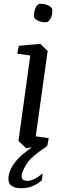

<svg xmlns="http://www.w3.org/2000/svg" viewBox="-20 -772 351 1015"><path d="M159.2 -688.5Q159.2 -713.9 169.2 -732.9Q179.2 -752 193.4 -752Q218.3 -752 237.5 -741.9Q256.8 -731.9 256.8 -717.8Q256.8 -690.9 246.6 -672.6Q236.3 -654.3 222.7 -654.3Q195.8 -654.3 177.5 -664.3Q159.2 -674.3 159.2 -688.5ZM94.7 152.8Q90.8 184.1 124.5 184.1Q157.7 184.1 205.6 145L201.7 180.7Q154.3 223.1 93.3 223.1Q54.7 223.1 37.6 207.3Q20.5 191.4 25.4 159.2Q37.6 80.6 148.9 7.3L117.2 10.7L77.6 -27.3L140.1 -478.5L71.3 -488.3L79.6 -529.8L192.4 -540.5L231.9 -502.4L168.9 -51.3L237.8 -41.5L229.5 0Q144 56.6 120.6 94.7Q97.2 132.8 94.7 152.8Z"/></svg>

Font: NoticiaText-Italic
Style: Italic
Weight: 400
Italic angle: -8°
Designer: JM Sole
Foundry: JM Sole
Version: Version 1.003